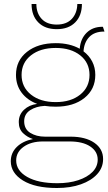

<svg xmlns="http://www.w3.org/2000/svg" viewBox="-20 -726 543 961"><path d="M390 -706Q390 -648 356.5 -614Q323 -580 264 -580Q205 -580 171.5 -614Q138 -648 138 -706H162Q162 -660 188.5 -631.5Q215 -603 264 -603Q313 -603 339.5 -631.5Q366 -660 367 -706ZM333 -42Q408 -42 452 -11.5Q496 19 496 70Q496 113 466.5 145.5Q437 178 385 196.5Q333 215 265 215Q156 215 95 177.5Q34 140 34 81Q34 39 64 9.5Q94 -20 145 -30Q117 -39 95.5 -59.5Q74 -80 74 -115Q74 -152 100 -176.5Q126 -201 166 -206Q116 -225 88 -262.5Q60 -300 60 -351Q60 -423 115 -466.5Q170 -510 259 -510Q329 -510 379 -482Q383 -532 413.5 -562Q444 -592 493 -592H495L503 -568H501Q453 -568 427 -541Q401 -514 398 -469Q426 -448 441.5 -418Q457 -388 457 -351Q457 -279 402.5 -235.5Q348 -192 259 -192Q230 -192 204 -196Q161 -194 131 -174.5Q101 -155 101 -119Q101 -80 131.5 -61Q162 -42 205 -42ZM259 -486Q182 -486 135 -449Q88 -412 88 -351Q88 -290 135 -252.5Q182 -215 259 -215Q335 -215 381.5 -252.5Q428 -290 428 -351Q428 -412 381.5 -449Q335 -486 259 -486ZM267 191Q326 191 371.5 176Q417 161 443 134.5Q469 108 469 73Q469 32 431.5 7Q394 -18 328 -18H195Q136 -18 98.5 8.5Q61 35 61 77Q61 128 116 159.5Q171 191 267 191Z"/></svg>

Font: Work Sans ExtraLight
Style: Regular
Weight: 200
Designer: Wei Huang
Foundry: Wei Huang
Version: Version 2.010; ttfautohint (v1.8.3)